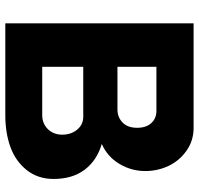

<svg xmlns="http://www.w3.org/2000/svg" viewBox="-33 -717 750 724"><g transform="rotate(90 342.0 -355.0)"><path d="M414.1 0H67.9V-710H462.9Q510.7 -710 548.8 -682.9Q586.9 -655.8 606 -614.7Q625 -573.7 625 -527.8Q625 -475.6 598.1 -430.4Q571.3 -385.3 522.9 -363.8Q585.4 -345.2 620.1 -299.1Q654.8 -252.9 654.8 -182.1Q654.8 -123 621.6 -81.1Q588.4 -39.1 534.9 -19.5Q481.4 0 414.1 0ZM231.9 -569.8V-422.9H393.1Q421.9 -422.9 441.9 -442.1Q461.9 -461.4 461.9 -497.1Q461.9 -531.2 444.1 -550.5Q426.3 -569.8 398.9 -569.8ZM420.9 -293.9H231.9V-139.2H414.1Q445.8 -139.2 466.8 -160.4Q487.8 -181.6 487.8 -214.8Q487.8 -248 468.8 -271Q449.7 -293.9 420.9 -293.9Z"/></g></svg>

Font: Rawline ExtraBold
Style: Regular
Weight: 800
Designer: Matt McInerney, Pablo Impallari, Rodrigo Fuenzalida
Foundry: Matt McInerney, Pablo Impallari, Rodrigo Fuenzalida
Version: Version 4.020;PS 004.020;hotconv 1.0.88;makeotf.lib2.5.64775